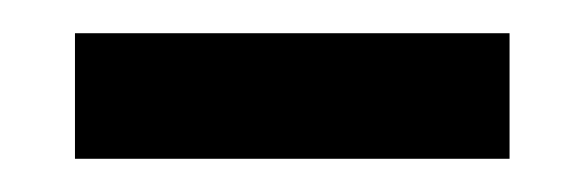

<svg xmlns="http://www.w3.org/2000/svg" viewBox="-20 -330 350 115"><path d="M285.2 -234.9H24.9V-310.1H285.2Z"/></svg>

Font: Noto Serif Bengali
Style: Regular
Weight: 400
Designer: Indian Type Foundry
Foundry: Monotype Imaging Inc.
Version: Version 1.01 uh